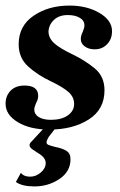

<svg xmlns="http://www.w3.org/2000/svg" viewBox="-22 -455 432 689"><path d="M35 198 53 165Q63 179 86 179Q107 179 124.5 164Q142 149 142 130Q142 110 114 94L93 80Q84 73 84 66Q84 59 92 52L140 0H181L153 36Q145 49 145 56Q145 62 152 65Q159 68 175 72Q201 77 216 86Q231 95 231 116Q231 161 191 187.5Q151 214 102 214Q57 214 35 198ZM-2 -83Q-2 -111 16 -129.5Q34 -148 66 -148Q115 -148 115 -111Q115 -98 107 -84Q101 -70 101 -62Q101 -45 117 -35Q133 -25 161 -25Q199 -25 221.5 -41Q244 -57 244 -82Q244 -107 223.5 -125Q203 -143 161 -163Q114 -185 79.5 -216Q45 -247 45 -296Q45 -362 98.5 -398.5Q152 -435 227 -435Q290 -435 335 -408.5Q380 -382 380 -343Q380 -315 362.5 -296.5Q345 -278 318 -278Q296 -278 282 -288.5Q268 -299 268 -315Q268 -327 275 -341Q281 -355 281 -364Q281 -381 264.5 -391Q248 -401 221 -401Q190 -401 171.5 -383.5Q153 -366 152 -341Q153 -317 173.5 -299Q194 -281 238 -260Q282 -239 317.5 -210Q353 -181 353 -131Q353 -62 296 -26Q239 10 155 10Q86 10 42 -16.5Q-2 -43 -2 -83Z"/></svg>

Font: Unna
Style: Bold Italic
Weight: 700
Italic angle: -8.05°
Designer: Jorge de Buen Unna
Foundry: Omnibus-Type
Version: Version 2.008